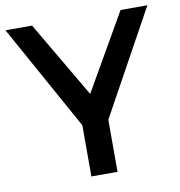

<svg xmlns="http://www.w3.org/2000/svg" viewBox="-79 -773 795 846"><g transform="rotate(-10 318.5 -350.0)"><path d="M636 -700 379 -233V0H262V-229L1 -700H120L320 -359L516 -700Z"/></g></svg>

Font: Montserrat-Arabic
Style: Regular
Weight: 400
Designer: Mohamed Gaber
Foundry: Kief Type Foundry
Version: Version 5.008;PS 005.008;hotconv 1.0.88;makeotf.lib2.5.64775